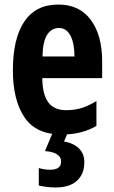

<svg xmlns="http://www.w3.org/2000/svg" viewBox="-20 -576 497 836"><path d="M233.9 -556.2Q326.2 -556.2 375.5 -489.3Q424.8 -422.4 424.8 -309.1V-235.8H164.1Q165 -164.1 190.4 -130.1Q215.8 -96.2 268.1 -96.2Q302.7 -96.2 333.7 -105.2Q364.7 -114.3 399.9 -136.2V-27.8Q335.9 9.8 250 9.8Q136.7 9.8 86.4 -65.4Q36.1 -140.6 36.1 -270Q36.1 -408.2 85.9 -482.2Q135.7 -556.2 233.9 -556.2ZM236.8 -454.1Q204.6 -454.1 185.5 -425Q166.5 -396 165 -330.1H304.2Q304.2 -388.2 286.6 -421.1Q269 -454.1 236.8 -454.1ZM347.2 129.9Q347.2 181.6 315.2 210.9Q283.2 240.2 223.1 240.2Q201.2 240.2 182.6 237.8Q164.1 235.4 148.9 231.9V155.8Q162.6 159.7 175.3 161.4Q188 163.1 199.2 163.1Q246.1 163.1 246.1 127Q246.1 106.9 227.5 95.5Q209 84 175.8 82L210 0H275.9L258.8 40Q300.8 47.4 324 70.6Q347.2 93.8 347.2 129.9Z"/></svg>

Font: Open Sans Condensed
Style: Bold
Weight: 700
Width: 3
Designer: Monotype Design Team
Foundry: Monotype Imaging Inc.
Version: Version 3.003; ttfautohint (v1.8.4)